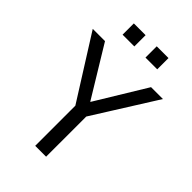

<svg xmlns="http://www.w3.org/2000/svg" viewBox="-259 -995 1097 1097"><g transform="rotate(45 289.0 -446.5)"><path d="M245 0V-367L261 -299L5 -705H104L289 -401H291L476 -705H572L317 -299L333 -367V0ZM334 -802V-893H429V-802ZM149 -802V-893H244V-802Z"/></g></svg>

Font: Nunito Sans 7pt SemiCondensed
Style: Regular
Weight: 400
Width: 4
Designer: Vernon Adams
Foundry: Vernon Adams
Version: Version 3.101;gftools[0.9.27]